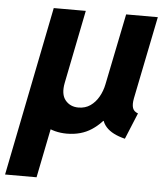

<svg xmlns="http://www.w3.org/2000/svg" viewBox="-87 -570 715 822"><g transform="rotate(5 270.5 -159.0)"><path d="M-34.7 205.1 110.8 -522.9H246.6L100.6 205.1ZM212.9 7.8Q160.2 7.8 117.7 -16.6Q75.2 -41 54.9 -87.9Q34.7 -134.8 47.9 -201.7L112.3 -522.9H248.5L185.5 -208Q175.8 -158.7 196.5 -133.3Q217.3 -107.9 252.9 -107.9Q282.2 -107.9 304 -123Q325.7 -138.2 339.8 -163.1Q354 -188 359.9 -217.8L421.9 -522.9H558.1L486.3 -167.5Q481.4 -141.6 486.3 -126.5Q491.2 -111.3 509.3 -105L462.9 7.8Q407.2 -5.9 382.1 -33.7Q356.9 -61.5 363.3 -98.6L398.9 -60.1H329.6L392.1 -99.1Q364.3 -51.3 319.3 -21.7Q274.4 7.8 212.9 7.8Z"/></g></svg>

Font: Reddit Sans
Style: Bold Italic
Weight: 700
Italic angle: -11.25°
Designer: Stephen Hutchings
Version: Version 1.013